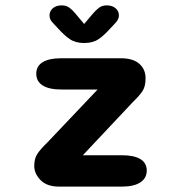

<svg xmlns="http://www.w3.org/2000/svg" viewBox="-20 -692 659 712"><path d="M107 -76.5Q107 -103.8 118.3 -121.1Q129.6 -138.4 154.8 -162.8L342 -360.1H206.8Q161.9 -360.1 138.2 -375.2Q114.5 -390.2 114.5 -418.5Q114.5 -446.8 138.2 -461.4Q161.9 -476 206.8 -476H427.9Q472.8 -476 496.2 -455.8Q519.8 -435.5 519.8 -401.5Q519.8 -371.9 508.9 -355Q498.1 -338.1 472.5 -313.3L287.2 -116.3H432Q476.8 -116.3 500.5 -102.1Q524.2 -87.9 524.2 -59.6Q524.2 -31.3 500.5 -15.7Q476.8 0 432 0H199.2Q154 0 130.5 -24Q107 -48.1 107 -76.5ZM409 -607.9 389.4 -587Q365.6 -560.2 344.8 -546.4Q324.1 -532.5 291.9 -532.5Q260.2 -532.5 239.3 -546.6Q218.3 -560.7 194.9 -587L175.3 -607.9Q163.6 -620.1 163.6 -634.4Q163.6 -650.8 176 -661.5Q188.5 -672.1 208.7 -672.1Q225.7 -672.1 237.4 -663.4Q249.2 -654.8 260 -641.3L292 -603.1L324.3 -641.2Q334.8 -653.8 346.8 -663Q358.8 -672.1 375.7 -672.1Q395.9 -672.1 408.5 -661.5Q421 -650.9 421 -634.6Q421 -621.2 409 -607.9Z"/></svg>

Font: Sono ExtraLight
Style: Regular
Weight: 200
Designer: Tyler Finck
Foundry: Tyler Finck
Version: Version 2.112